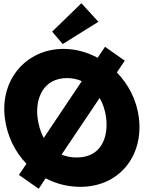

<svg xmlns="http://www.w3.org/2000/svg" viewBox="-20 -1143 992 1190"><path d="M97.3 -59 219.8 27 262.8 -38C327 -4 400.3 15 478.3 15C715.3 15 870.4 -172 840.8 -413C827.4 -522 776.4 -620 704.3 -694L753.3 -767L630.8 -853L585.1 -785C519.8 -820 447.4 -840 373.4 -840C146.4 -840 -19.8 -654 9.8 -413C23.4 -302 71.6 -203 143.8 -128ZM212.8 -413C197.7 -536 250.6 -659 395.6 -659C429.6 -659 460.4 -652 486.9 -640L251.1 -288C230.5 -326 218.1 -370 212.8 -413ZM637.8 -413C652.9 -290 606 -167 456 -167C420 -167 389.3 -173 361.8 -185L597.7 -536C619.4 -498 632.6 -455 637.8 -413ZM303.2 -947 368.7 -870 589.7 -1008 484.6 -1123Z"/></svg>

Font: Hussar
Style: BdOpOblOne
Weight: 700
Foundry: Cannot Into Space Fonts
Version: Version 2.00